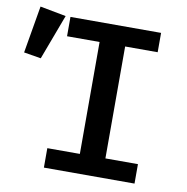

<svg xmlns="http://www.w3.org/2000/svg" viewBox="-169 -810 866 888"><g transform="rotate(10 263.5 -365.5)"><path d="M520.5 -707.7V-616.9H367.7V-91.3H520.5V0H94.9V-91.3H247.7V-616.9H94.9V-707.7ZM-49.7 -730.8 72.3 -707.7 -7.2 -495.4 -87.7 -508.7Z"/></g></svg>

Font: Fira Code Medium
Style: Regular
Weight: 500
Designer: Carrois Corporate, Edenspiekermann AG, Nikita Prokopov
Foundry: Carrois Corporate, Edenspiekermann AG, Nikita Prokopov
Version: Version 6.002